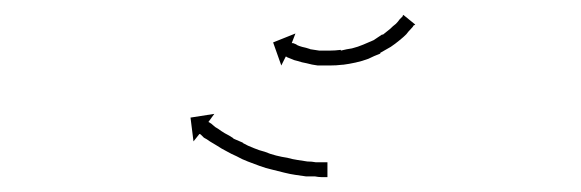

<svg xmlns="http://www.w3.org/2000/svg" viewBox="-20 -226 781 258"><path d="M536 -192Q536 -192 536 -192Q536 -192 536 -192Q536 -192 536 -192Q536 -192 536 -192Q535 -190 532 -187Q532 -187 532 -187Q532 -187 532 -187Q532 -187 532 -187Q532 -187 532 -187Q529 -184 526 -180Q526 -180 526 -180Q526 -180 526 -180Q526 -180 526 -180Q526 -180 526 -180Q522 -176 517 -172Q517 -172 517 -172Q517 -172 517 -172Q517 -172 517 -172Q517 -172 517 -172Q511 -167 505 -163Q505 -163 505 -163Q505 -163 505 -163Q505 -163 505 -163Q505 -163 505 -163Q498 -159 491 -155Q491 -155 491 -155Q491 -155 491 -155Q491 -154 491 -154Q491 -154 491 -154Q483 -151 475 -147Q475 -147 475 -147Q475 -147 475 -147Q475 -147 475 -147Q475 -147 475 -147Q467 -144 458 -142Q458 -142 458 -142Q458 -142 458 -142Q458 -142 458 -142Q458 -142 458 -142Q449 -140 441 -139Q441 -139 440.5 -139Q440 -139 440 -139Q440 -139 440 -139Q440 -139 440 -139Q432 -138 423 -138Q423 -138 423 -138Q423 -138 423 -138Q423 -138 423 -138Q423 -138 423 -138Q415 -138 407 -138Q407 -138 407 -138Q407 -138 407 -138Q407 -138 407 -138Q407 -138 407 -138Q399 -139 392 -141Q392 -141 392 -141Q392 -141 392 -141Q392 -141 392 -141Q392 -141 392 -141Q386 -142 380 -144Q380 -144 380 -144Q380 -144 380 -144Q380 -144 380 -144Q380 -144 380 -144Q375 -145 371 -147Q371 -147 371 -147Q371 -147 371 -147Q371 -147 371 -147Q371 -147 371 -147Q368 -148 366 -149Q366 -149 366 -149Q366 -149 366 -149Q366 -149 366 -149Q366 -149 366 -149Q365 -150 364 -150L358 -138L347 -169L377 -181L372 -168Q373 -168 374 -168Q374 -168 374 -168Q374 -168 374 -168Q374 -168 374 -168Q374 -168 374 -168Q376 -167 379 -166Q379 -166 379 -166Q379 -166 378 -166Q378 -166 378 -166Q378 -166 378 -166Q382 -164 386 -163Q386 -163 386 -163Q386 -163 386 -163Q386 -163 386 -163Q386 -163 386 -163Q391 -162 397 -160Q397 -160 397 -160Q397 -160 397 -160Q396 -160 396 -160Q396 -160 396 -160Q402 -159 409 -158Q409 -158 409 -158Q409 -158 409 -158Q409 -158 409 -158Q409 -158 409 -158Q416 -158 423 -158Q423 -158 423 -158Q423 -158 423 -158Q423 -158 423 -158Q423 -158 423 -158Q430 -158 438 -159Q438 -159 438 -159Q438 -159 438 -159Q438 -159 438 -158.5Q438 -158 438 -158Q446 -160 453 -161Q453 -161 453 -161Q453 -161 453 -161Q453 -161 453 -161Q453 -161 453 -161Q461 -163 468 -166Q468 -166 468 -166Q468 -166 468 -166Q468 -166 468 -166Q468 -166 468 -166Q475 -169 482 -172Q482 -172 482 -172Q482 -172 482 -172Q482 -172 482 -172Q482 -172 482 -172Q488 -176 494 -180Q494 -180 494 -179.5Q494 -179 494 -179Q494 -179 494 -179Q494 -179 494 -179Q499 -183 504 -187Q504 -187 504 -187Q504 -187 504 -187Q504 -187 504 -187Q504 -187 504 -187Q508 -191 512 -194Q512 -194 512 -194Q512 -194 512 -194Q512 -194 512 -194Q512 -194 512 -194Q515 -197 517 -200Q517 -200 517 -200Q517 -200 517 -200Q517 -200 517 -200Q517 -200 517 -200Q519 -202 521 -204Q521 -204 521 -204Q521 -204 521 -204Q521 -204 521 -204Q521 -204 521 -204Q521 -205 522 -206L538 -193Q537 -192 536 -192ZM418 12Q418 12 418 12Q418 12 418 12Q418 12 418 12Q418 12 418 12Q415 12 412 12Q412 12 412 12Q412 12 412 12Q412 12 412 12Q412 12 412 12Q408 12 403 11Q403 11 403 11Q403 11 403 11Q403 11 403 11Q403 11 403 11Q397 11 391 11Q391 11 391 11Q391 11 391 11Q391 11 391 11Q391 11 391 11Q384 10 377 9Q377 9 377 9Q377 9 377 9Q377 9 377 9Q377 9 377 9Q370 8 362 6Q362 6 362 6Q362 6 362 6Q362 6 362 6Q362 6 362 6Q354 4 346 2Q346 2 346 2Q346 2 346 2Q346 2 346 2Q346 2 346 2Q337 0 329 -3Q329 -3 329 -3Q329 -3 329 -3Q329 -3 329 -3Q329 -3 329 -3Q321 -6 313 -9Q313 -9 313 -9Q313 -9 313 -9Q313 -9 313 -9Q313 -9 313 -9Q305 -12 298 -16Q298 -16 298 -16Q298 -16 298 -16Q298 -16 298 -16Q298 -16 298 -16Q291 -19 284 -23Q284 -23 284 -23Q284 -23 284 -23Q284 -23 284 -23Q284 -23 284 -23Q278 -26 272 -30Q272 -30 272 -30Q272 -30 272 -30Q272 -30 272 -30Q272 -30 272 -30Q267 -33 262 -36Q262 -36 262 -36Q262 -36 262 -36Q262 -36 262 -36Q262 -36 262 -36Q258 -39 254 -41Q254 -41 254 -41Q254 -41 254 -41Q254 -41 254 -41Q254 -41 254 -41Q252 -43 250 -45Q249 -46 248 -46L240 -36L236 -68L268 -73L260 -62Q261 -62 262 -61Q264 -60 266 -58Q266 -58 266 -58Q266 -58 266 -58Q266 -58 266 -58Q266 -58 266 -58Q269 -55 273 -53Q273 -53 273 -53Q273 -53 273 -53Q273 -53 273 -53Q273 -53 273 -53Q277 -50 282 -47Q282 -47 282 -47Q282 -47 282 -47Q282 -47 282 -47Q282 -47 282 -47Q288 -44 294 -40Q294 -40 294 -40Q294 -40 294 -40Q293 -40 293 -40Q293 -40 293 -40Q300 -37 307 -34Q307 -34 306.5 -34Q306 -34 306 -34Q306 -34 306 -34Q306 -34 306 -34Q313 -30 321 -27Q321 -27 321 -27Q321 -27 321 -27Q321 -27 321 -27Q321 -27 321 -27Q328 -24 336 -22Q336 -22 336 -22Q336 -22 336 -22Q336 -22 336 -22Q336 -22 336 -22Q343 -19 351 -17Q351 -17 351 -17Q351 -17 351 -17Q351 -17 351 -17Q351 -17 351 -17Q359 -15 366 -14Q366 -14 366 -14Q366 -14 366 -14Q366 -14 366 -14Q366 -14 366 -14Q373 -12 380 -11Q380 -11 380 -11Q380 -11 380 -11Q380 -11 380 -11Q380 -11 380 -11Q387 -10 393 -9Q393 -9 393 -9Q393 -9 393 -9Q393 -9 393 -9Q393 -9 393 -9Q399 -9 404 -8Q404 -8 404 -8Q404 -8 404 -8Q404 -8 404 -8Q404 -8 404 -8Q409 -8 413 -8Q413 -8 413 -8Q413 -8 413 -8Q413 -8 413 -8Q413 -8 413 -8Q416 -8 418 -8Q418 -8 418 -8Q418 -8 418 -8Q418 -8 418 -8Q418 -8 418 -8Q419 -8 420 -8V12Q419 12 418 12Z"/></svg>

Font: FRB American Cursive Just Arrows Light
Style: Italic
Weight: 300
Italic angle: -25°
Version: Version 2.0;Modular Font Editor K font №1